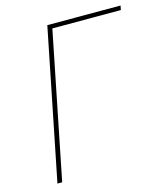

<svg xmlns="http://www.w3.org/2000/svg" viewBox="-106 -780 745 861"><g transform="rotate(-15 267.0 -349.0)"><path d="M54 0 194 -698H534L530 -678H212L76 0Z"/></g></svg>

Font: IBM Plex Sans Thin
Style: Italic
Weight: 100
Italic angle: -11.31°
Designer: Mike Abbink, Paul van der Laan, Pieter van Rosmalen
Foundry: Bold Monday
Version: Version 3.0